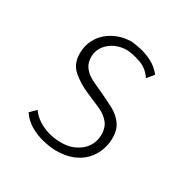

<svg xmlns="http://www.w3.org/2000/svg" viewBox="-103 -481 564 579"><g transform="rotate(30 179.0 -191.5)"><path d="M160 8Q140 7 116.5 1.5Q93 -4 71 -16.5Q49 -29 34 -51L54 -71Q65 -55 82 -44Q99 -33 119.5 -27Q140 -21 162 -21Q201 -20 228.5 -41.5Q256 -63 258 -98Q259 -126 245.5 -142.5Q232 -159 209.5 -169Q187 -179 163 -189Q127 -204 102 -226Q77 -248 79 -288Q80 -310 89 -328.5Q98 -347 114 -361Q130 -375 151.5 -383Q173 -391 198 -391Q209 -390 228.5 -386Q248 -382 269.5 -371.5Q291 -361 308 -340L289 -317Q273 -342 246 -351.5Q219 -361 198 -362Q176 -362 157.5 -353.5Q139 -345 127 -329.5Q115 -314 114 -294Q113 -272 123.5 -257Q134 -242 152 -232.5Q170 -223 191 -214Q217 -202 241 -189.5Q265 -177 279.5 -156.5Q294 -136 292 -102Q291 -84 283.5 -64.5Q276 -45 260.5 -28.5Q245 -12 220.5 -2Q196 8 160 8Z"/></g></svg>

Font: Josefin Sans Thin ExtraLight
Style: Italic
Weight: 250
Italic angle: -7°
Version: Version 2.000